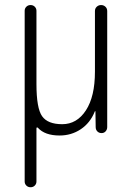

<svg xmlns="http://www.w3.org/2000/svg" viewBox="-20 -540 540 779"><path d="M80.1 196.3V-496.1Q80.1 -505.9 86.9 -512.7Q93.8 -519.5 104 -519.5Q114.3 -519.5 121.1 -512.7Q127.9 -505.9 127.9 -496.1V-199.2Q127.9 -100.6 150.9 -68.4Q173.8 -36.1 232.4 -36.1Q292 -36.1 328.6 -92.3Q365.2 -148.4 365.2 -249V-495.1Q365.2 -505.9 372.6 -512.7Q379.9 -519.5 390.1 -519.5Q400.4 -519.5 407.7 -512.7Q415 -505.9 415 -495.1V-24.4Q415 -14.6 408.7 -7.3Q402.3 0 392.1 0Q381.8 0 375 -6.8Q368.2 -13.7 368.2 -24.4L367.2 -87.9Q367.2 -88.9 366.2 -88.9Q364.3 -88.9 364.3 -86.9Q345.7 -41 307.6 -15.6Q269.5 9.8 221.7 9.8Q162.1 9.8 133.8 -21.5Q131.8 -23.4 129.9 -22.9Q127.9 -22.5 127.9 -19.5V196.3Q127.9 206.1 121.1 212.9Q114.3 219.7 104 219.7Q93.8 219.7 86.9 212.9Q80.1 206.1 80.1 196.3Z"/></svg>

Font: Rounded-X Mgen+ 2m light
Style: Regular
Weight: 200
Designer: [Source Han Sans]
Ryoko NISHIZUKA  (kana & ideographs); Paul D. Hunt (Latin, Greek & Cyrillic); Wenlong ZHANG  (bopomofo
Version: Version 1.059.20150602